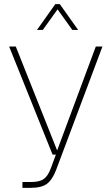

<svg xmlns="http://www.w3.org/2000/svg" viewBox="-20 -754 537 924"><path d="M88 150V122H128Q149 122 164.5 118.5Q180 115 191 107Q202 99 210.5 85.5Q219 72 226 52L249 -10H233L24 -530H56L255 -30L441 -530H473L250 64Q232 111 206 130.5Q180 150 128 150ZM158 -610 246 -734H268L356 -610H328L257 -709L186 -610Z"/></svg>

Font: Geist Thin
Style: Regular
Weight: 400
Designer: Basement.studio, Andrés Briganti, Mateo Zaragoza
Foundry: Basement.studio, Vercel, Andrés Briganti, Guido Ferreyra, Mateo Zaragoza
Version: Version 1.401